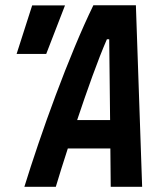

<svg xmlns="http://www.w3.org/2000/svg" viewBox="-20 -714 626 734"><path d="M193.4 0H73.2Q95.7 -73.2 126.5 -163.8Q157.2 -254.4 192.9 -349.9Q228.5 -445.3 265.6 -534.4Q302.7 -623.5 336.9 -693.8H499.5L523.4 0H403.3L401.9 -146.5H239.3Q226.1 -106 214.4 -68.6Q202.6 -31.2 193.4 0ZM43.5 -507.8 103 -693.4H228.5L156.7 -507.8ZM274.9 -254.9H400.9L397.5 -564H388.7Q362.8 -504.4 333 -422.1Q303.2 -339.8 274.9 -254.9Z"/></svg>

Font: Cascadia Code PL SemiBold
Style: Italic
Weight: 600
Italic angle: -10°
Monospace: yes
Designer: Aaron Bell
Foundry: Saja Typeworks
Version: Version 2404.023; ttfautohint (v1.8.4)